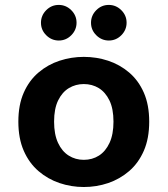

<svg xmlns="http://www.w3.org/2000/svg" viewBox="-20 -738 672 770"><path d="M316 12Q266 12 218.9 -3.8Q171.9 -19.6 134.4 -51.8Q96.8 -84.1 75.2 -133.5Q53.6 -182.9 53.6 -250.1Q53.6 -317.3 75.2 -366.3Q96.8 -415.3 134.4 -447.2Q171.9 -479.1 218.9 -494.5Q266 -509.9 316 -509.9Q367 -509.9 413.7 -494.5Q460.3 -479.1 497.9 -447.2Q535.4 -415.3 556.9 -366.3Q578.4 -317.3 578.4 -250.1Q578.4 -182.9 556.9 -133.5Q535.4 -84.1 497.9 -51.8Q460.3 -19.6 413.7 -3.8Q367 12 316 12ZM316 -97Q350.1 -97 376.8 -114Q403.5 -131 419.3 -165.1Q435.1 -199.2 435.1 -250.1Q435.1 -302 418.9 -335.2Q402.7 -368.4 376.1 -384.7Q349.4 -400.9 316 -400.9Q283.4 -400.9 256.3 -384.7Q229.3 -368.4 213.1 -335.2Q196.9 -302 196.9 -250.1Q196.9 -199.2 212.7 -165.1Q228.5 -131 255.6 -114Q282.6 -97 316 -97ZM416.5 -575.5Q387.4 -575.5 366.2 -596.6Q345 -617.6 345 -646.7Q345 -675.9 366 -697.1Q387 -718.3 416.2 -718.3Q445.3 -718.3 466.5 -697.2Q487.7 -676.2 487.7 -647.1Q487.7 -618 466.7 -596.8Q445.6 -575.5 416.5 -575.5ZM215.8 -575.5Q186.7 -575.5 165.5 -596.6Q144.3 -617.6 144.3 -646.7Q144.3 -675.9 165.3 -697.1Q186.4 -718.3 215.5 -718.3Q244.6 -718.3 265.8 -697.2Q287 -676.2 287 -647.1Q287 -618 266 -596.8Q245 -575.5 215.8 -575.5Z"/></svg>

Font: Atkinson Hyperlegible Mono ExtraLight
Style: Regular
Weight: 200
Monospace: yes
Designer: Elliott Scott, Megan Eiswerth, Linus Boman, Theodore Petrosky, Letters from Sweden
Foundry: Applied Design Works, Letters from Sweden
Version: Version 2.001